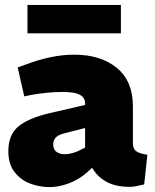

<svg xmlns="http://www.w3.org/2000/svg" viewBox="-20 -754 631 783"><path d="M183 9Q140 9 101.5 -6Q63 -21 38.5 -53.5Q14 -86 14 -137Q14 -204 54.5 -238Q95 -272 184 -293L327 -326V-328Q329 -353 308 -366Q287 -379 237 -379Q206 -379 173.5 -376Q141 -373 108 -367L79 -361L52 -479L88 -492Q136 -510 185 -520.5Q234 -531 283 -531Q391 -531 456.5 -477Q522 -423 522 -321V-170Q522 -148 534.5 -138Q547 -128 581 -123L568 -2Q553 2 537 5Q521 8 510 8Q450 8 412.5 -13.5Q375 -35 356 -70L335 -51Q301 -21 260 -6Q219 9 183 9ZM244 -125Q258 -125 275 -129.5Q292 -134 309 -143L327 -152V-232L241 -210Q215 -203 206 -191.5Q197 -180 197 -165Q197 -145 210 -135Q223 -125 244 -125ZM92 -618V-734H473V-618Z"/></svg>

Font: REM ExtraBold
Style: Regular
Weight: 800
Designer: Octavio Pardo
Foundry: Ashler Design
Version: Version 1.005;gftools[0.9.28]